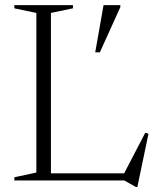

<svg xmlns="http://www.w3.org/2000/svg" viewBox="-20 -705 616 750"><path d="M516.5 25.5H511L465.5 0H142V-28H501.5L458.5 -15.5L547.5 -186.5L560 -182.5ZM179 -654.5V0H36V-12.5L122 -31V-654.5L36 -672.5V-685H265V-672.5ZM352 -500.5 384.5 -685H450V-677L370 -500.5Z"/></svg>

Font: Newsreader 36pt Light
Style: Regular
Weight: 300
Designer: Hugues Gentile
Foundry: Production Type
Version: Version 1.003